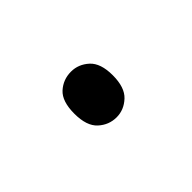

<svg xmlns="http://www.w3.org/2000/svg" viewBox="-19 -549 312 312"><g transform="rotate(45 136.5 -393.0)"><path d="M132.3 -348.1Q104 -348.1 92 -361.3Q80.1 -374.5 80.1 -392.6Q80.1 -409.7 92.3 -423.1Q104.5 -436.5 132.3 -436.5Q160.2 -436.5 172.6 -423.1Q185.1 -409.7 185.1 -392.6Q185.1 -375 172.9 -361.6Q160.6 -348.1 132.3 -348.1Z"/></g></svg>

Font: Kameron
Style: Regular
Weight: 400
Designer: Vernon Adams
Foundry: Vernon Adams
Version: Version 1.100